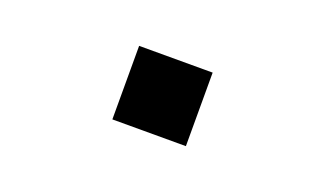

<svg xmlns="http://www.w3.org/2000/svg" viewBox="-40 -679 1080 638"><g transform="rotate(20 500.0 -360.0)"><path d="M370 -490H630V-230H370Z"/></g></svg>

Font: Enso Black
Style: Regular
Weight: 900
Designer: Coji Morishita
Foundry: UNDERFOREST DESIGN
Version: Version 1.000